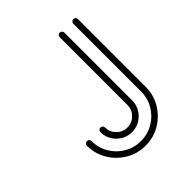

<svg xmlns="http://www.w3.org/2000/svg" viewBox="-195 -842 973 973"><g transform="rotate(-45 291.5 -355.5)"><path d="M291.5 -96.7Q244.6 -96.7 211.2 -130.1Q177.7 -163.6 177.7 -210.4Q177.7 -217.3 182.6 -221.9Q187.5 -226.6 194.3 -226.6Q201.2 -226.6 206.1 -221.9Q210.9 -217.3 210.9 -210.4Q210.9 -177.2 234.6 -153.6Q258.3 -129.9 291.5 -129.9Q324.7 -129.9 348.4 -153.6Q372.1 -177.2 372.1 -210.4V-696.3Q372.1 -703.1 377 -707.8Q381.8 -712.4 388.7 -712.4Q395.5 -712.4 400.4 -707.8Q405.3 -703.1 405.3 -696.3V-210.4Q405.3 -163.6 371.8 -130.1Q338.4 -96.7 291.5 -96.7ZM291.5 0.5Q233.4 0.5 185.5 -28.1Q137.7 -56.6 109.1 -104.5Q80.6 -152.3 80.6 -210.4Q80.6 -217.3 85.4 -221.9Q90.3 -226.6 97.2 -226.6Q104 -226.6 108.9 -221.9Q113.8 -217.3 113.8 -210.4Q113.8 -161.6 137.7 -121.1Q161.6 -80.6 202.1 -56.6Q242.7 -32.7 291.5 -32.7Q340.3 -32.7 380.9 -56.6Q421.4 -80.6 445.3 -121.1Q469.2 -161.6 469.2 -210.4V-696.3Q469.2 -703.1 474.1 -707.8Q479 -712.4 485.8 -712.4Q492.7 -712.4 497.6 -707.8Q502.4 -703.1 502.4 -696.3V-210.4Q502.4 -152.3 473.9 -104.5Q445.3 -56.6 397.5 -28.1Q349.6 0.5 291.5 0.5Z"/></g></svg>

Font: Neon Sans
Style: Regular
Weight: 400
Designer: GGBot
Version: 0.80